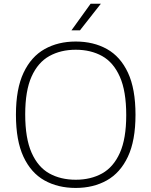

<svg xmlns="http://www.w3.org/2000/svg" viewBox="-20 -964 784 994"><path d="M372 9Q280 9 210.2 -30Q140.5 -69 101.5 -152.5Q62.5 -236 62.5 -370Q62.5 -504 102 -587.5Q141.5 -671 211.2 -710Q281 -749 372 -749Q464 -749 533.8 -710Q603.5 -671 642.5 -587.5Q681.5 -504 681.5 -370Q681.5 -236 642 -152.5Q602.5 -69 532.8 -30Q463 9 372 9ZM372 -33.5Q450 -33.5 508.8 -66.2Q567.5 -99 600.5 -172.5Q633.5 -246 633.5 -368Q633.5 -492 600.5 -566.5Q567.5 -641 508.8 -673.8Q450 -706.5 372 -706.5Q294.5 -706.5 235.5 -673.8Q176.5 -641 143.5 -567.8Q110.5 -494.5 110.5 -372Q110.5 -248 143.5 -173.5Q176.5 -99 235.2 -66.2Q294 -33.5 372 -33.5ZM350 -807 449 -944.5H502L394 -807Z"/></svg>

Font: Encode Sans SemiExpanded SemiExpanded ExtraLight
Style: Regular
Weight: 200
Width: 6
Designer: Multiple Designers
Foundry: Impallari Type
Version: Version 3.000; ttfautohint (v1.8.3) -l 8 -r 50 -G 200 -x 14 